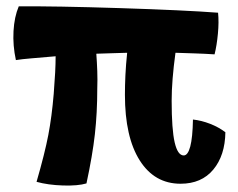

<svg xmlns="http://www.w3.org/2000/svg" viewBox="-20 -585 749 604"><path d="M286 -307Q286 -230 278.5 -163Q271 -96 252 -8Q225 0 178 -1.5Q131 -3 95 -13Q121 -103 132 -160.5Q143 -218 149 -290Q152 -328 153.5 -356.5Q155 -385 155 -408Q109 -404 79 -401.5Q49 -399 30 -396Q20 -442 22.5 -487Q25 -532 39 -565Q152 -566 356.5 -559.5Q561 -553 666 -545Q669 -516 665.5 -479Q662 -442 655 -414Q625 -416 593 -417Q561 -418 532 -419Q526 -375 523 -337.5Q520 -300 520 -268Q520 -178 529.5 -137Q539 -96 558 -96Q571 -96 578.5 -124Q586 -152 587 -209Q614 -206 641 -195.5Q668 -185 689 -169Q688 -96 651 -51.5Q614 -7 548 -7Q466 -7 419.5 -80.5Q373 -154 373 -287Q373 -316 374.5 -348Q376 -380 380 -419Q354 -418 330 -417.5Q306 -417 283 -416Q285 -389 286 -361.5Q287 -334 286 -307Z"/></svg>

Font: Atma SemiBold
Style: Regular
Weight: 600
Designer: Gregori Vincens, Jeremie Hornus, Riccardo Olocco, Yoann Minet.
Foundry: black foundry
Version: Version 1.102;PS 1.100;hotconv 1.0.86;makeotf.lib2.5.63406